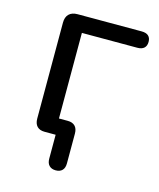

<svg xmlns="http://www.w3.org/2000/svg" viewBox="-98 -556 632 765"><g transform="rotate(15 218.0 -174.0)"><path d="M203.5 137Q186.5 137 176.8 127.2Q167 117.5 167 98.5V-18L186.5 0H121Q101 0 90.2 -11.2Q79.5 -22.5 79.5 -43V-439Q79.5 -462 91.8 -474.2Q104 -486.5 127 -486.5H391.5Q410 -486.5 419.5 -478Q429 -469.5 429 -453Q429 -436.5 419.5 -427.8Q410 -419 391.5 -419H163V-47.5L145.5 -66H199Q219 -66 229.5 -55.2Q240 -44.5 240 -24.5V98.5Q240 117.5 230.5 127.2Q221 137 203.5 137Z"/></g></svg>

Font: Nunito ExtraLight
Style: Regular
Weight: 200
Designer: Vernon Adams
Foundry: Vernon Adams
Version: Version 3.602;April 4, 2023;FontCreator 14.0.0.2856 64-bit